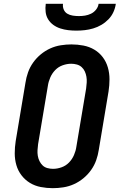

<svg xmlns="http://www.w3.org/2000/svg" viewBox="-20 -975 640 1003"><path d="M256 8Q224 8 193 2Q162 -4 136.5 -19.5Q111 -35 92.5 -59Q74 -83 65.5 -112.5Q57 -142 57 -174Q57 -206 62 -238L113 -543Q117 -570 126.5 -597Q136 -624 153 -648Q170 -672 193 -691Q216 -710 242.5 -722Q269 -734 297.5 -738.5Q326 -743 353 -743Q385 -743 416 -737Q447 -731 473 -715.5Q499 -700 517 -676Q535 -652 543.5 -622.5Q552 -593 552 -561Q552 -529 547 -497L496 -192Q492 -165 482.5 -138Q473 -111 456 -87Q439 -63 416 -44Q393 -25 366.5 -13Q340 -1 311.5 3.5Q283 8 256 8ZM257 -93Q279 -93 301.5 -101Q324 -109 340.5 -126Q357 -143 366.5 -165Q376 -187 379 -209L430 -513Q432 -529 433 -544Q434 -559 431.5 -574Q429 -589 423 -602Q417 -615 406.5 -624.5Q396 -634 381.5 -638Q367 -642 352 -642Q330 -642 307.5 -634Q285 -626 268.5 -609Q252 -592 242.5 -570Q233 -548 230 -526L179 -222Q177 -206 176 -191Q175 -176 177.5 -161Q180 -146 186.5 -133Q193 -120 203 -110.5Q213 -101 227.5 -97Q242 -93 257 -93ZM379 -815Q357 -815 336 -817.5Q315 -820 295 -826.5Q275 -833 258.5 -845Q242 -857 231.5 -874Q221 -891 218.5 -912Q216 -933 219 -955H309Q307 -939 313 -925Q319 -911 331.5 -903.5Q344 -896 360 -893.5Q376 -891 392 -891Q408 -891 424 -893.5Q440 -896 455.5 -903.5Q471 -911 482 -925Q493 -939 495 -955H585Q582 -933 572.5 -912Q563 -891 546.5 -874Q530 -857 509.5 -845Q489 -833 467 -826.5Q445 -820 423 -817.5Q401 -815 379 -815Z"/></svg>

Font: Iosevka Etoile
Style: Bold Italic
Weight: 700
Italic angle: -9°
Designer: Belleve Invis
Foundry: Belleve Invis
Version: Version 28.1.0; ttfautohint (v1.8.4)